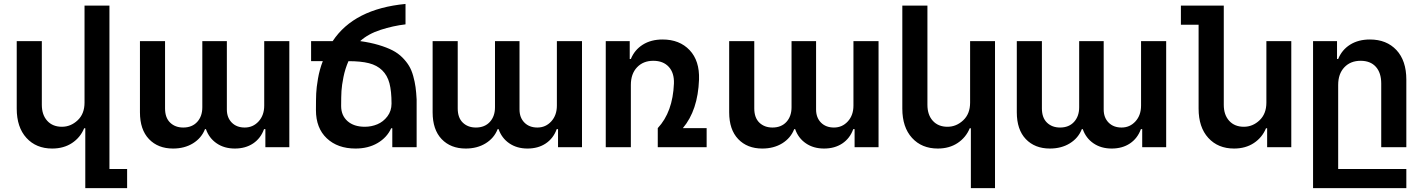

<svg xmlns="http://www.w3.org/2000/svg" viewBox="-20 -756 7308 986"><path d="M414.1 -229V-727.1H542V111.8H632.8V210H418V-97.2H412.1Q392.6 -49.8 349.9 -21.5Q307.1 6.8 248 6.8Q165.5 6.8 115.7 -47.9Q65.9 -102.5 65.9 -198.2V-544.9H194.8V-217.8Q194.8 -166 222.7 -135.5Q250.5 -105 297.9 -105Q343.3 -105 378.7 -138.2Q414.1 -171.4 414.1 -229Z M1336.9 -544.9H1465.8V0H1342.8V-92.8H1335.9Q1318.8 -45.4 1279.8 -19.3Q1240.7 6.8 1186 6.8Q1131.8 6.8 1092.8 -19.8Q1053.7 -46.4 1037.6 -92.8H1032.7Q1014.6 -46.9 971.2 -20Q927.7 6.8 868.7 6.8Q791.5 6.8 745.1 -41.7Q698.7 -90.3 698.7 -179.2V-544.9H827.6V-199.2Q827.6 -151.4 853.8 -126.2Q879.9 -101.1 920.9 -101.1Q966.3 -101.1 992.7 -129.9Q1019 -158.7 1019 -205.1V-544.9H1145V-193.8Q1145 -151.9 1170.2 -126.5Q1195.3 -101.1 1236.8 -101.1Q1279.3 -101.1 1308.1 -132.6Q1336.9 -164.1 1336.9 -213.9Z M1990.7 -224.1Q1990.7 -287.6 1980 -328.4Q1969.2 -369.1 1942.6 -395Q1916 -420.9 1874.8 -431.4Q1833.5 -441.9 1769.5 -441.9Q1752.4 -402.8 1743.9 -360.6Q1735.4 -318.4 1733.6 -289.1Q1731.9 -259.8 1731.9 -211.9Q1731.9 -163.1 1764.6 -134Q1797.4 -105 1853.5 -105Q1887.2 -105 1917.7 -117.7Q1948.2 -130.4 1969.5 -158.4Q1990.7 -186.5 1990.7 -224.1ZM2119.6 -245.1V0H1994.6V-97.2H1988.8Q1967.3 -49.8 1919.2 -21.5Q1871.1 6.8 1805.7 6.8Q1713.9 6.8 1658.2 -45.7Q1602.5 -98.1 1602.5 -190.9Q1602.5 -246.1 1603.8 -275.9Q1605 -305.7 1613 -352.5Q1621.1 -399.4 1637.7 -441.9H1577.6V-544.9H1688.5Q1797.9 -710.4 2062.5 -735.8V-630.9Q1999 -623.5 1934.8 -602.8Q1870.6 -582 1829.6 -544.9Q1882.3 -537.6 1924.1 -525.1Q1965.8 -512.7 1995.4 -497.6Q2024.9 -482.4 2046.4 -460.7Q2067.9 -439 2080.8 -417.2Q2093.8 -395.5 2102.1 -365.5Q2110.4 -335.4 2114 -308.6Q2117.7 -281.7 2119.6 -245.1Z M2839.8 -544.9H2968.8V0H2845.7V-92.8H2838.9Q2821.8 -45.4 2782.7 -19.3Q2743.7 6.8 2689 6.8Q2634.8 6.8 2595.7 -19.8Q2556.6 -46.4 2540.5 -92.8H2535.6Q2517.6 -46.9 2474.1 -20Q2430.7 6.8 2371.6 6.8Q2294.4 6.8 2248 -41.7Q2201.7 -90.3 2201.7 -179.2V-544.9H2330.6V-199.2Q2330.6 -151.4 2356.7 -126.2Q2382.8 -101.1 2423.8 -101.1Q2469.2 -101.1 2495.6 -129.9Q2522 -158.7 2522 -205.1V-544.9H2647.9V-193.8Q2647.9 -151.9 2673.1 -126.5Q2698.2 -101.1 2739.7 -101.1Q2782.2 -101.1 2811 -132.6Q2839.8 -164.1 2839.8 -213.9Z M3357.9 0V-98.1Q3435.1 -180.7 3440.9 -327.1Q3442.9 -381.8 3414.3 -412.8Q3385.7 -443.8 3335 -443.8Q3283.2 -443.8 3251.5 -410.4Q3219.7 -377 3219.7 -319.8V0H3090.8V-544.9H3213.9V-453.1H3219.7Q3238.8 -500 3281 -526.6Q3323.2 -553.2 3382.8 -553.2Q3469.7 -553.2 3521.5 -498.5Q3573.2 -443.8 3569.8 -347.2Q3564 -189.5 3486.8 -98.1H3608.9V0Z M4362.8 -544.9H4491.7V0H4368.7V-92.8H4361.8Q4344.7 -45.4 4305.7 -19.3Q4266.6 6.8 4211.9 6.8Q4157.7 6.8 4118.7 -19.8Q4079.6 -46.4 4063.5 -92.8H4058.6Q4040.5 -46.9 3997.1 -20Q3953.6 6.8 3894.5 6.8Q3817.4 6.8 3771 -41.7Q3724.6 -90.3 3724.6 -179.2V-544.9H3853.5V-199.2Q3853.5 -151.4 3879.6 -126.2Q3905.8 -101.1 3946.8 -101.1Q3992.2 -101.1 4018.6 -129.9Q4044.9 -158.7 4044.9 -205.1V-544.9H4170.9V-193.8Q4170.9 -151.9 4196 -126.5Q4221.2 -101.1 4262.7 -101.1Q4305.2 -101.1 4334 -132.6Q4362.8 -164.1 4362.8 -213.9Z M4961.9 -229V-544.9H5089.8V210H4965.8V-97.2H4960Q4940.4 -49.8 4897.7 -21.5Q4855 6.8 4795.9 6.8Q4713.4 6.8 4663.6 -47.9Q4613.8 -102.5 4613.8 -198.2V-727.1H4742.7V-217.8Q4742.7 -166 4770.5 -135.5Q4798.3 -105 4845.7 -105Q4891.1 -105 4926.5 -138.2Q4961.9 -171.4 4961.9 -229Z M5839.8 -544.9H5968.8V0H5845.7V-92.8H5838.9Q5821.8 -45.4 5782.7 -19.3Q5743.7 6.8 5689 6.8Q5634.8 6.8 5595.7 -19.8Q5556.6 -46.4 5540.5 -92.8H5535.6Q5517.6 -46.9 5474.1 -20Q5430.7 6.8 5371.6 6.8Q5294.4 6.8 5248 -41.7Q5201.7 -90.3 5201.7 -179.2V-544.9H5330.6V-199.2Q5330.6 -151.4 5356.7 -126.2Q5382.8 -101.1 5423.8 -101.1Q5469.2 -101.1 5495.6 -129.9Q5522 -158.7 5522 -205.1V-544.9H5647.9V-193.8Q5647.9 -151.9 5673.1 -126.5Q5698.2 -101.1 5739.7 -101.1Q5782.2 -101.1 5811 -132.6Q5839.8 -164.1 5839.8 -213.9Z M6483.4 -229V-544.9H6611.3V0H6487.3V-97.2H6481.4Q6461.9 -49.8 6419.2 -21.5Q6376.5 6.8 6317.4 6.8Q6234.9 6.8 6185.1 -47.9Q6135.3 -102.5 6135.3 -198.2V-628.9H6044.4V-727.1H6264.6V-217.8Q6264.6 -166 6292.5 -135.5Q6320.3 -105 6367.7 -105Q6413.1 -105 6448.2 -138.2Q6483.4 -171.4 6483.4 -229Z M6852.1 -319.8V111.8H7202.1V210H6723.1V-544.9H6846.2V-453.1H6852.1Q6871.1 -500 6913.3 -526.6Q6955.6 -553.2 7015.1 -553.2Q7100.6 -553.2 7151.4 -498.8Q7202.1 -444.3 7202.1 -347.2V0H7073.2V-327.1Q7073.2 -382.3 7045.4 -413.1Q7017.6 -443.8 6967.3 -443.8Q6915.5 -443.8 6883.8 -410.4Q6852.1 -377 6852.1 -319.8Z"/></svg>

Font: Telcell.Market SemBd
Style: Regular
Weight: 600
Designer: Rasmus Andersson, Sedrak Mkrtchyan
Version: Version 3.019;git-0a5106e0b